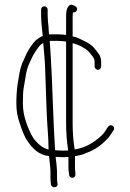

<svg xmlns="http://www.w3.org/2000/svg" viewBox="-20 -633 558 822"><path d="M231 -486H190C188.7 -498 188 -508 188 -516C185.9 -532.7 184 -551.1 184 -568V-592C184 -599.7 177 -606 169.5 -606C162 -606 156 -599.7 156 -592V-568C156 -535.6 160 -512.3 163 -479C159.7 -477.7 156.7 -476.3 154 -475C134 -462.5 129.2 -458.7 111 -433C94.2 -407.8 91.9 -399.2 82 -377C70.4 -355.8 64.1 -328.5 60 -300L55 -270C51.6 -244.8 50 -218.4 50 -189C50 -157.1 55.5 -130.9 64 -106.5C74 -77.7 83.1 -47.8 100 -26C118.9 2.4 146.8 30.8 189 35H190C190.9 48 196 85.9 196 99V122C196 138.6 196.7 145.3 198 157C201.4 174.2 229.5 171.6 226 154C224.8 143.1 224 137.1 224 122V99C224 88.3 220.2 52 218 39H226C233.3 39.7 241.7 40 251 40C258.3 40 265.7 39.7 273 39V88C273 98.6 274.8 106.6 276 116C276 122.7 284.3 129.3 291.5 128C309.3 124.8 301 104.9 301 88V35H304C312.7 33 320.7 31.3 328 30C342 26.2 362.3 16.1 375 11C398.9 -0.9 414.5 -13.5 433 -32C448.5 -46.3 448.9 -51.2 460 -66L466 -75C476.7 -89.7 453.6 -105.6 443 -91L437 -82C427.4 -67.5 427.4 -65.4 414 -52C383.7 -24.5 348.9 -0.7 299 7V2C293.4 -33.3 291 -68 291 -107V-448C313.6 -443.5 351.8 -424.1 364 -407C371.4 -397.1 385 -385.6 385 -369V-348C385 -341.2 392.5 -334 399.5 -334C406.5 -334 413 -341.2 413 -348V-369C413 -395.3 397.8 -408.2 386 -424C375.4 -439.1 356.3 -450.5 336.5 -459.5C316.8 -468.5 311.7 -473.5 291 -477V-560C291 -567.3 291.3 -574 292 -580C307.6 -577.2 317.9 -597.3 303 -606C295.2 -610.5 284.4 -617.4 276 -609C264.5 -597.5 263 -582.1 263 -560V-484C253.4 -484 240.9 -486 231 -486ZM263 -455V-107C263 -66.5 265.7 -31.4 271 6C271 7.3 271.3 9 272 11C265.3 11.7 258.3 12 251 12C242.3 12 234.3 11.7 227 11C223 11 219.3 10.7 216 10C216 5.3 215.7 0.7 215 -4C212.3 -50 209.7 -101.9 208 -149C204.4 -252.5 200 -359.9 193 -458H230C240.1 -458 253.9 -456.5 263 -455ZM188 7C166.3 2.7 146 -13.6 134 -28C116.5 -45.5 107.8 -70.6 97 -95L90.5 -114.5C83.3 -136 78 -160.9 78 -189C78 -216.9 78.2 -243.5 83 -266L88 -295C91.9 -322.6 96.8 -344.5 107 -365C117.7 -386.3 117.9 -391.9 134 -416C148.8 -436.7 150.8 -440.5 165 -449C168 -412.6 171.8 -382.8 173 -345C175 -281.9 177.9 -210.2 180 -148C181.8 -98 188 -41.2 188 7Z"/></svg>

Font: HoneyBee
Style: XLit
Weight: 200
Foundry: Cannot Into Space Fonts
Version: Version 0.89